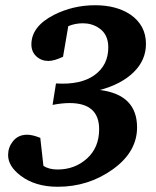

<svg xmlns="http://www.w3.org/2000/svg" viewBox="-20 -703 596 734"><path d="M538 -535Q538 -473 491 -427Q444 -381 362 -359Q504 -341 504 -216Q504 -122 411 -55.5Q318 11 201 11Q114 11 58 -32Q11 -68 11 -110Q11 -139 28 -161Q48 -188 84 -188Q104 -188 134 -176L146 -69Q167 -55 200 -55Q266 -55 312.5 -97Q359 -139 359 -209Q359 -309 246 -309Q217 -309 181 -302L194 -384Q289 -378 341.5 -416Q394 -454 394 -522Q394 -572 358 -596Q331 -614 297 -614Q267 -614 241 -603L221 -486Q187 -470 165 -470Q138 -470 119 -487.5Q100 -505 100 -533Q100 -602 186 -646Q259 -683 344 -683Q425 -683 479 -647Q538 -606 538 -535Z"/></svg>

Font: Apparatus SIL
Style: Bold Italic
Weight: 700
Italic angle: -11°
Version: Version 1.0